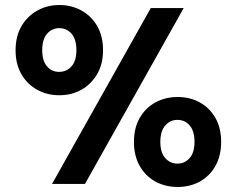

<svg xmlns="http://www.w3.org/2000/svg" viewBox="-20 -732 942 764"><path d="M216 -353Q167 -353 127.5 -375Q88 -397 65 -437Q42 -477 42 -532Q42 -588 65.5 -628Q89 -668 128.5 -690Q168 -712 216 -712Q265 -712 304.5 -690Q344 -668 367 -628Q390 -588 390 -532Q390 -477 366.5 -437Q343 -397 304 -375Q265 -353 216 -353ZM187 0 580 -700H711L318 0ZM215 -446Q245 -446 264.5 -468Q284 -490 284 -532Q284 -576 264.5 -598Q245 -620 216 -620Q187 -620 167.5 -598Q148 -576 148 -532Q148 -490 167 -468Q186 -446 215 -446ZM687 12Q638 12 598.5 -9.5Q559 -31 536 -71.5Q513 -112 513 -167Q513 -223 536 -263Q559 -303 598.5 -324.5Q638 -346 687 -346Q736 -346 775 -324.5Q814 -303 837 -263Q860 -223 860 -167Q860 -112 837 -71.5Q814 -31 775 -9.5Q736 12 687 12ZM686 -81Q715 -81 734.5 -103Q754 -125 754 -167Q754 -210 735 -232.5Q716 -255 686 -255Q657 -255 637.5 -232.5Q618 -210 618 -167Q618 -125 637.5 -103Q657 -81 686 -81Z"/></svg>

Font: DM Sans
Style: Bold
Weight: 700
Designer: Colophon Foundry, Jonny Pinhorn
Foundry: Colophon Foundry
Version: Version 4.004; ttfautohint (v1.8.4.7-5d5b)